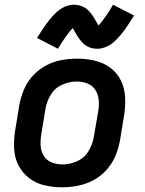

<svg xmlns="http://www.w3.org/2000/svg" viewBox="-20 -787 616 815"><path d="M243 8Q276 8 310 1.5Q344 -5 375.5 -21.5Q407 -38 431.5 -65Q456 -92 469.5 -124Q483 -156 489 -189L507 -299Q513 -337 511 -375Q509 -413 493 -445.5Q477 -478 448 -499.5Q419 -521 382.5 -529.5Q346 -538 308 -538Q275 -538 241 -532Q207 -526 175.5 -509Q144 -492 119.5 -465.5Q95 -439 81.5 -406.5Q68 -374 62 -341L44 -231Q38 -193 40 -155Q42 -117 58.5 -85Q75 -53 103.5 -31Q132 -9 168.5 -0.5Q205 8 243 8ZM245 -89Q221 -89 199.5 -97.5Q178 -106 166 -125Q154 -144 152.5 -167.5Q151 -191 155 -215L173 -325Q178 -356 195.5 -385Q213 -414 244 -427.5Q275 -441 306 -441Q330 -441 351.5 -432.5Q373 -424 385 -405Q397 -386 399 -362.5Q401 -339 397 -315L378 -205Q373 -174 355.5 -145Q338 -116 307 -102.5Q276 -89 245 -89ZM393 -580Q413 -580 433.5 -589.5Q454 -599 469 -614Q484 -629 496 -643.5Q508 -658 521 -677.5Q534 -697 549 -721L460 -767Q452 -754 445 -742.5Q438 -731 431.5 -721.5Q425 -712 419 -704.5Q413 -697 409 -691.5Q405 -686 398 -679Q391 -690 384.5 -702Q378 -714 368.5 -727Q359 -740 348.5 -748.5Q338 -757 323.5 -762Q309 -767 294 -767Q273 -767 253 -757.5Q233 -748 217.5 -733Q202 -718 190.5 -703.5Q179 -689 165.5 -669.5Q152 -650 137 -626L226 -580Q234 -593 241 -604.5Q248 -616 255 -625.5Q262 -635 267.5 -642.5Q273 -650 277.5 -655.5Q282 -661 289 -668Q292 -662 296 -655Q300 -648 303.5 -642Q307 -636 311.5 -629Q316 -622 322 -615Q328 -608 333 -603Q338 -598 345 -593.5Q352 -589 359.5 -586Q367 -583 375.5 -581.5Q384 -580 393 -580Z"/></svg>

Font: Iosevka Sparkle SmBdObl
Style: Regular
Weight: 600
Italic angle: -9°
Designer: Belleve Invis
Foundry: Belleve Invis
Version: Version 4.5.0; ttfautohint (v1.8.3)